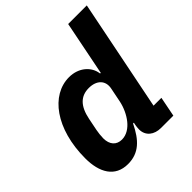

<svg xmlns="http://www.w3.org/2000/svg" viewBox="-205 -875 1021 1021"><g transform="rotate(-45 306.0 -364.0)"><path d="M523 0 545 -112H486L612 -740H472L411 -434H406C399 -491 348 -537 275 -537C141 -537 31 -393 31 -170C31 -65 73 12 171 12C253 12 301 -37 342 -122H348L345 -107C344 -102 342 -88 342 -77C342 -28 380 0 430 0ZM240 -103C199 -103 174 -131 174 -178C174 -194 177 -221 180 -235L194 -305C210 -384 247 -422 309 -422C367 -422 402 -388 391 -335L375 -255C367 -216 349 -178 327 -151C306 -125 276 -103 240 -103Z"/></g></svg>

Font: LVC Sans
Style: Bold Italic
Weight: 700
Italic angle: -11.31°
Designer: Mike Abbink, Paul van der Laan, Pieter van Rosmalen
Foundry: Bold Monday
Version: Version 3.0